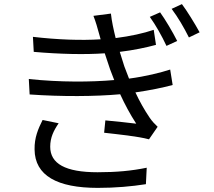

<svg xmlns="http://www.w3.org/2000/svg" viewBox="-20 -861 1040 933"><path d="M758 -801 708 -779C738 -737 766 -687 789 -638L841 -662C819 -706 782 -768 758 -801ZM864 -841 814 -818C845 -777 874 -727 898 -679L950 -704C926 -748 888 -809 864 -841ZM265 -262 187 -278C165 -234 147 -192 148 -135C149 -7 259 52 455 52C541 52 619 45 689 34L693 -46C620 -31 547 -24 454 -24C297 -24 224 -66 224 -148C224 -193 241 -227 265 -262ZM462 -695 469 -670C374 -664 260 -668 140 -682L144 -609C269 -598 392 -595 489 -602L515 -524L535 -472C422 -462 271 -461 120 -477L124 -402C279 -391 443 -392 564 -403C586 -355 612 -306 642 -260C610 -264 546 -271 492 -276L486 -216C555 -208 648 -199 704 -184L746 -245C731 -259 719 -272 708 -288C682 -326 658 -369 638 -412C708 -422 771 -435 819 -448L807 -523C760 -508 690 -490 607 -479L584 -539L562 -609C629 -617 690 -630 738 -643L727 -716C677 -699 613 -685 542 -676C532 -717 523 -757 519 -795L434 -784C445 -756 454 -725 462 -695Z"/></svg>

Font: ChiuKong Gothic CL
Style: Regular
Weight: 400
Designer: Ryoko NISHIZUKA 西塚涼子 (kana, bopomofo & ideographs); Paul D. Hunt (Latin, Greek & Cyrillic); Sandoll Communications 산돌커뮤니
Foundry: Adobe
Version: Version 1.300